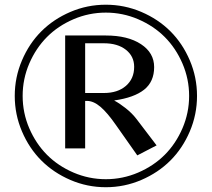

<svg xmlns="http://www.w3.org/2000/svg" viewBox="-20 -720 890 807"><path d="M253.9 -570.8H424.8Q517.1 -570.8 572.5 -534.4Q627.9 -498 627.9 -438Q627.9 -376.5 585.7 -343Q543.5 -309.6 460.9 -297.9V-296.9Q481.9 -286.1 508.5 -265.1Q535.2 -244.1 554.2 -219.2L638.2 -108.9L557.1 -66.9L467.8 -193.8Q431.2 -246.6 402.1 -271.2Q373 -295.9 345.2 -295.9H337.9V-96.2H253.9ZM337.9 -538.1V-329.1H417Q474.6 -329.1 509.3 -359.1Q543.9 -389.2 543.9 -439Q543.9 -483.4 509.3 -510.7Q474.6 -538.1 417 -538.1ZM777.8 -466.1Q808.1 -395 808.1 -316.9Q808.1 -238.8 777.8 -167.7Q747.6 -96.7 696.3 -45.4Q645 5.9 574 36.4Q502.9 66.9 424.8 66.9Q346.7 66.9 275.9 36.4Q205.1 5.9 153.8 -45.4Q102.5 -96.7 72.3 -167.7Q42 -238.8 42 -316.9Q42 -395 72.3 -466.1Q102.5 -537.1 153.8 -588.4Q205.1 -639.6 275.9 -669.9Q346.7 -700.2 424.8 -700.2Q502.9 -700.2 574 -669.9Q645 -639.6 696.3 -588.4Q747.6 -537.1 777.8 -466.1ZM560.5 -639.2Q495.6 -667 424.8 -667Q354 -667 289.1 -639.2Q224.1 -611.3 177.5 -564.5Q130.9 -517.6 103 -452.9Q75.2 -388.2 75.2 -316.9Q75.2 -245.6 103 -180.9Q130.9 -116.2 177.5 -69.3Q224.1 -22.5 289.1 5.4Q354 33.2 424.8 33.2Q495.6 33.2 560.5 5.4Q625.5 -22.5 672.4 -69.3Q719.2 -116.2 747.1 -181.2Q774.9 -246.1 774.9 -316.9Q774.9 -387.7 747.1 -452.6Q719.2 -517.6 672.4 -564.5Q625.5 -611.3 560.5 -639.2Z"/></svg>

Font: Resagokr
Style: Regular
Weight: 500
Designer: gluk
Foundry: gluk
Version: Version 0.95